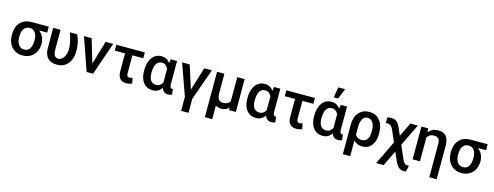

<svg xmlns="http://www.w3.org/2000/svg" viewBox="-23 -1777 7680 2985"><g transform="rotate(15 3817.0 -285.0)"><path d="M561.5 -432.6H431.2Q522 -361.3 522 -238.8Q522 -169.4 492.2 -111.8Q462.4 -54.2 408.2 -22.2Q354 9.8 283.2 9.8Q172.9 9.8 106.4 -63.5Q40 -136.7 40 -263.2V-269Q40 -385.3 105.5 -456.3Q170.9 -527.3 279.8 -528.3H561.5ZM158.7 -258.8Q158.7 -176.3 191.2 -130.6Q223.6 -85 283.2 -85Q340.3 -85 371.8 -130.9Q403.3 -176.8 403.3 -269Q403.3 -345.2 371.3 -388.9Q339.4 -432.6 282.2 -432.6Q224.6 -432.6 191.7 -389.6Q158.7 -346.7 158.7 -258.8Z M751 -528.3V-210.9Q751 -84.5 829.6 -84.5Q884.8 -84.5 920.2 -141.4Q955.6 -198.2 955.6 -276.4Q954.1 -389.2 900.4 -528.3H1018.1Q1074.2 -416 1074.2 -276.4Q1074.2 -145.5 1010.7 -67.6Q947.3 10.3 834.5 10.3Q735.4 10.3 684.3 -44.9Q633.3 -100.1 632.8 -205.6V-528.3Z M1127.9 0ZM1364.3 -150.4 1476.1 -528.3H1598.6L1415.5 0H1312.5L1127.9 -528.3H1251Z M2108.4 -434.1H1932.6V-145Q1932.6 -116.2 1943.1 -101.8Q1953.6 -87.4 1978.5 -87.4Q1997.6 -87.4 2024.4 -98.1L2043 -11.7Q2003.9 9.8 1951.2 9.8Q1816.4 9.8 1814 -143.1V-434.1H1648.9V-528.3H2108.4Z M2626 -528.3V-150.4Q2627.4 -90.3 2661.6 -90.3Q2669.9 -90.3 2674.8 -92.3L2686.5 -4.4Q2661.6 10.3 2624.5 10.3Q2545.4 10.3 2519.5 -69.3Q2469.7 9.8 2375.5 9.8Q2280.3 9.8 2224.9 -59.8Q2169.4 -129.4 2169.4 -250.5V-256.8Q2169.4 -386.7 2225.1 -462.4Q2280.8 -538.1 2376.5 -538.1Q2464.8 -538.1 2515.1 -464.4L2524.4 -528.3ZM2288.1 -246.6Q2288.1 -169.4 2317.9 -127.2Q2347.7 -85 2405.3 -85Q2473.6 -85 2507.8 -151.4V-373.5Q2473.6 -442.9 2406.2 -442.9Q2350.1 -442.9 2319.1 -394.8Q2288.1 -346.7 2288.1 -246.6Z M2948.7 -153.8 3064 -528.3H3186.5L3006.3 -20.5V203.6H2887.7V-22.9L2707.5 -528.3H2830.1Z M3270 0ZM3388.2 -528.3V-217.8Q3389.2 -148.9 3410.9 -117.2Q3432.6 -85.4 3484.4 -85.4Q3566.4 -85.4 3595.2 -144.5V-528.3H3713.9V0H3605L3601.6 -42Q3556.6 10.3 3484.9 10.3Q3425.8 10.3 3388.2 -16.6V203.1H3270V-528.3Z M4288.6 -528.3V-150.4Q4290 -90.3 4324.2 -90.3Q4332.5 -90.3 4337.4 -92.3L4349.1 -4.4Q4324.2 10.3 4287.1 10.3Q4208 10.3 4182.1 -69.3Q4132.3 9.8 4038.1 9.8Q3942.9 9.8 3887.5 -59.8Q3832 -129.4 3832 -250.5V-256.8Q3832 -386.7 3887.7 -462.4Q3943.4 -538.1 4039.1 -538.1Q4127.4 -538.1 4177.7 -464.4L4187 -528.3ZM3950.7 -246.6Q3950.7 -169.4 3980.5 -127.2Q4010.3 -85 4067.9 -85Q4136.2 -85 4170.4 -151.4V-373.5Q4136.2 -442.9 4068.8 -442.9Q4012.7 -442.9 3981.7 -394.8Q3950.7 -346.7 3950.7 -246.6Z M4844.7 -434.1H4668.9V-145Q4668.9 -116.2 4679.4 -101.8Q4689.9 -87.4 4714.8 -87.4Q4733.9 -87.4 4760.7 -98.1L4779.3 -11.7Q4740.2 9.8 4687.5 9.8Q4552.7 9.8 4550.3 -143.1V-434.1H4385.3V-528.3H4844.7Z M4905.8 0ZM5362.3 -528.3V-150.4Q5363.8 -90.3 5397.9 -90.3Q5406.2 -90.3 5411.1 -92.3L5422.9 -4.4Q5397.9 10.3 5360.8 10.3Q5281.7 10.3 5255.9 -69.3Q5206.1 9.8 5111.8 9.8Q5016.6 9.8 4961.2 -59.8Q4905.8 -129.4 4905.8 -250.5V-256.8Q4905.8 -386.7 4961.4 -462.4Q5017.1 -538.1 5112.8 -538.1Q5201.2 -538.1 5251.5 -464.4L5260.7 -528.3ZM5024.4 -246.6Q5024.4 -169.4 5054.2 -127.2Q5084 -85 5141.6 -85Q5210 -85 5244.1 -151.4V-373.5Q5210 -442.9 5142.6 -442.9Q5086.4 -442.9 5055.4 -394.8Q5024.4 -346.7 5024.4 -246.6ZM5154.3 -781.7H5263.2L5194.8 -613.8H5124.5Z M5720.2 -538.1Q5829.6 -538.1 5890.9 -462.6Q5952.1 -387.2 5952.1 -253.9V-246.6Q5952.1 -128.4 5897.5 -59.3Q5842.8 9.8 5748.5 9.8Q5661.1 9.8 5609.4 -48.3V203.1H5490.7V-278.8Q5490.7 -397 5554 -467.5Q5617.2 -538.1 5720.2 -538.1ZM5609.4 -142.1Q5642.1 -85 5714.8 -85Q5772.5 -85 5803 -127.2Q5833.5 -169.4 5833.5 -256.8Q5833.5 -346.7 5803.2 -394.8Q5772.9 -442.9 5717.3 -442.9Q5667.5 -442.9 5638.4 -395.8Q5609.4 -348.6 5609.4 -270.5Z M6073.7 -536.1Q6123.5 -536.1 6158 -510.7Q6192.4 -485.4 6216.8 -428.7L6272.5 -302.7L6382.3 -528.3H6502L6329.6 -172.9L6426.3 46.9Q6452.1 106.9 6489.3 110.8L6509.3 111.3L6528.8 109.9L6509.3 206.5Q6488.8 214.4 6462.4 211.9Q6387.2 208.5 6342.8 120.6L6329.6 93.3L6268.1 -46.9L6147 203.1H6025.9L6211.4 -177.7L6130.4 -364.3Q6098.1 -438.5 6043.5 -438.5L6010.7 -436L6009.8 -526.9Q6042 -536.1 6073.7 -536.1Z M6667.5 -528.3 6673.3 -464.4Q6731.4 -538.1 6825.7 -538.1Q6914.6 -538.1 6956.8 -490.2Q6999 -442.4 7000.5 -346.2V202.6H6881.8V-337.9Q6881.8 -391.6 6858.9 -417.2Q6835.9 -442.9 6785.2 -442.9Q6711.9 -442.9 6677.7 -383.3V0H6559.1V-528.3Z M7625.5 -432.6H7495.1Q7585.9 -361.3 7585.9 -238.8Q7585.9 -169.4 7556.2 -111.8Q7526.4 -54.2 7472.2 -22.2Q7418 9.8 7347.2 9.8Q7236.8 9.8 7170.4 -63.5Q7104 -136.7 7104 -263.2V-269Q7104 -385.3 7169.4 -456.3Q7234.9 -527.3 7343.8 -528.3H7625.5ZM7222.7 -258.8Q7222.7 -176.3 7255.1 -130.6Q7287.6 -85 7347.2 -85Q7404.3 -85 7435.8 -130.9Q7467.3 -176.8 7467.3 -269Q7467.3 -345.2 7435.3 -388.9Q7403.3 -432.6 7346.2 -432.6Q7288.6 -432.6 7255.6 -389.6Q7222.7 -346.7 7222.7 -258.8Z"/></g></svg>

Font: Roboto Medium
Style: Regular
Weight: 500
Designer: Google
Version: Version 2.134; 2016; ttfautohint (v1.6)